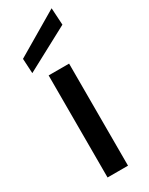

<svg xmlns="http://www.w3.org/2000/svg" viewBox="-196 -776 629 813"><g transform="rotate(-30 118.0 -369.5)"><path d="M68 0V-499H168V0ZM13 -542 9 -614 221 -739 226 -656Z"/></g></svg>

Font: DM Sans 20pt Medium
Style: Regular
Weight: 500
Version: Version 4.004;gftools[0.9.30]